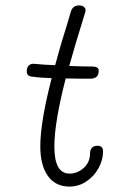

<svg xmlns="http://www.w3.org/2000/svg" viewBox="-20 -690 476 710"><path d="M361 -130Q361 -98 344 -67.5Q327 -37 298.5 -18.5Q270 0 237 0Q185 0 157 -39.5Q129 -79 129 -149Q129 -238 171 -401Q130 -402 96 -407Q79 -409 79 -426Q79 -441 86.5 -448Q94 -455 106 -454Q147 -450 184 -449Q202 -518 229 -603L242 -647Q249 -670 273 -670Q286 -670 292.5 -662.5Q299 -655 295 -644Q259 -529 236 -446Q290 -444 321 -444Q345 -444 345 -429Q345 -413 337 -406Q329 -399 314 -399Q255 -399 223 -400Q181 -237 181 -148Q181 -48 237 -48Q266 -48 289.5 -69Q313 -90 313 -123Q313 -135 319.5 -143Q326 -151 341 -151Q361 -151 361 -130Z"/></svg>

Font: Mali Light
Style: Italic
Weight: 300
Italic angle: -10°
Version: Version 1.000; ttfautohint (v1.6)